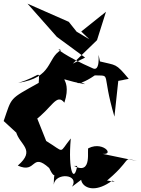

<svg xmlns="http://www.w3.org/2000/svg" viewBox="-73 -1014 767 1047"><path d="M348 -109C331 -14 297 -79 313 -259C245 -176 285 -181 179 -245L124 -383L115 -356C210 -424 235 -509 278 -454C332 -616 188 -590 391 -555C330 -590 325 -521 444 -603C538 -599 478 -625 551 -378L572 -573C606 -578 584 -576 629 -584C556 -672 562 -656 472 -679C451 -786 487 -618 434 -641C287 -705 215 -761 260 -741C181 -697 218 -591 26 -562C147 -597 143 -641 138 -562C-25 -471 -7 -487 -53 -354L59 -251L14 -297C32 -223 126 -199 24 -111C128 -64 96 -187 195 -98C239 -5 222 -123 220 -7C228 -75 363 -65 320 4L431 -80C311 -86 376 91 539 -29C594 -6 447 -57 487 -10C662 -150 585 -158 674 -136L453 -182C571 -147 497 -250 410 -206C397 -210 436 -55 331 -109ZM345 -841 302 -895 77 -994 237 -813 391 -700 324 -667 456 -795 505 -950 370 -842 414 -800Z"/></svg>

Font: Asimov Silicon
Style: Regular
Weight: 400
Designer: Google
Version: Version 2.000980; 2014